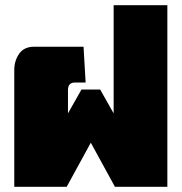

<svg xmlns="http://www.w3.org/2000/svg" viewBox="-20 -720 700 740"><path d="M35 0V-450Q35 -486 54 -513Q73 -540 112 -540H302L310 -402H269Q242 -402 242 -373V-283L294 -375H366L418 -283V-700H625V0H423L330 -170L237 0Z"/></svg>

Font: Kanit Black
Style: Regular
Weight: 900
Designer: Katatrad Team
Foundry: CadsonDemak
Version: Version 2.000; ttfautohint (v1.8.3)